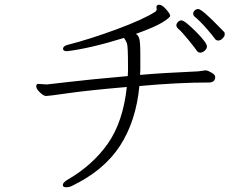

<svg xmlns="http://www.w3.org/2000/svg" viewBox="-20 -740 1040 810"><path d="M636 -691Q642 -697 641 -701.5Q640 -706 640 -710Q640 -720 652 -720Q664 -720 681 -700.5Q698 -681 698 -673.5Q698 -666 665 -645.5Q632 -625 553 -597Q562 -593 567 -579Q572 -565 572 -512V-447Q572 -435 571 -424Q658 -432 816 -439L846 -443H851Q857 -442 872.5 -433.5Q888 -425 888 -414.5Q888 -404 881 -398Q874 -392 863 -392Q729 -392 568 -377Q554 -229 486 -124.5Q418 -20 282 45Q272 50 258.5 50Q245 50 245 40.5Q245 31 262 20Q370 -42 434.5 -133.5Q499 -225 515 -373Q352 -359 268.5 -347Q185 -335 174.5 -335Q164 -335 148.5 -350Q133 -365 133 -375Q133 -385 139 -386H143L173 -384H180Q185 -384 267.5 -394Q350 -404 519 -419Q520 -430 520 -442V-464Q520 -546 515.5 -557.5Q511 -569 503 -580Q361 -536 263 -524Q246 -524 246 -534Q246 -546 266 -551Q357 -574 471 -616Q585 -658 636 -691ZM816 -702Q832 -702 911 -620Q925 -606 926.5 -604Q928 -602 928 -594.5Q928 -587 919 -578Q910 -569 900.5 -569Q891 -569 885 -578.5Q879 -588 852 -619Q825 -650 801 -670Q795 -675 795 -682.5Q795 -690 801.5 -696Q808 -702 816 -702ZM825 -518Q815 -518 809.5 -527Q804 -536 775 -571.5Q746 -607 735 -616Q724 -625 724 -632.5Q724 -640 730.5 -647Q737 -654 745 -654Q753 -654 770 -640Q787 -626 806 -607Q825 -588 839 -570.5Q853 -553 853 -544Q853 -535 844 -526.5Q835 -518 825 -518Z"/></svg>

Font: LXGW WenKai Lite Light
Style: Regular
Weight: 300
Designer: LXGW / Fontworks Inc.
Foundry: LXGW / Fontworks Inc.
Version: Version 1.511; March 25, 2025